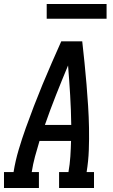

<svg xmlns="http://www.w3.org/2000/svg" viewBox="-44 -942 564 962"><path d="M-24 0V-80H24Q33 -136 49.5 -191.5Q66 -247 85.5 -301.5Q105 -356 126 -410.5Q147 -465 169.5 -519.5Q192 -574 215.5 -627.5Q239 -681 263 -735H368Q374 -681 379.5 -627.5Q385 -574 389.5 -519.5Q394 -465 397.5 -410.5Q401 -356 402 -301Q403 -246 401 -190.5Q399 -135 390 -80H427V0H252V-80H299Q306 -119 308.5 -158Q311 -197 312 -236H154Q142 -197 131.5 -158Q121 -119 115 -80H151V0ZM181 -316H313Q312 -391 307.5 -465.5Q303 -540 297 -614Q266 -540 236.5 -465.5Q207 -391 181 -316ZM190 -848V-922H490V-848Z"/></svg>

Font: Iosevka Curly Slab MdObl
Style: Regular
Weight: 500
Italic angle: -9°
Monospace: yes
Designer: Belleve Invis
Foundry: Belleve Invis
Version: Version 11.0.0; ttfautohint (v1.8.3)